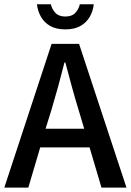

<svg xmlns="http://www.w3.org/2000/svg" viewBox="-22 -854 596 874"><path d="M-2.4 0 212.9 -654.3H337.9L553.7 0H439.9L385.7 -183.1H161.1L106.9 0ZM185.5 -268.1H361.3L335.9 -353Q319.8 -405.3 304.9 -460.2Q290 -515.1 275.4 -569.8H271.5Q257.8 -515.1 242.7 -460.2Q227.5 -405.3 211.9 -353ZM275.4 -720.2Q233.9 -720.2 206.5 -735.8Q179.2 -751.5 164.6 -777.3Q149.9 -803.2 146 -834.5H209.5Q214.4 -812.5 230 -795.7Q245.6 -778.8 275.4 -778.8Q305.7 -778.8 321 -795.7Q336.4 -812.5 341.3 -834.5H404.8Q401.4 -803.2 386.5 -777.3Q371.6 -751.5 344.2 -735.8Q316.9 -720.2 275.4 -720.2Z"/></svg>

Font: Varta Light
Style: Bold
Weight: 700
Version: Version 1.004